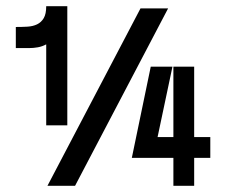

<svg xmlns="http://www.w3.org/2000/svg" viewBox="-20 -599 725 619"><path d="M31 -512Q50 -512 68 -513Q86 -514 99.5 -520.5Q113 -527 121 -540.5Q129 -554 129 -579H197V-195H129V-456Q116 -449 102 -446.5Q88 -444 74 -444H31ZM536 -384 488 -157H539V-384H606V-157H658V-90H606V0H539V-90H405L466 -384ZM522 -572 222 0H133L433 -572Z"/></svg>

Font: Googee
Style: Regular
Weight: 400
Designer: Peter Wiegel
Foundry: CATFonts Peter Wiegel
Version: 1.000